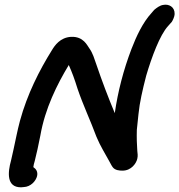

<svg xmlns="http://www.w3.org/2000/svg" viewBox="-20 -792 764 818"><path d="M65 -277C53 -232 47 -197 38 -157L27 -108C13 -58 7 6 69 6H70L81 5C111 4 133 -21 138 -42C142 -60 134 -72 122 -80C123 -87 125 -98 128 -106L140 -157C144 -176 148 -194 152 -215C172 -330 223 -432 273 -515C287 -484 298 -454 310 -415C334 -344 366 -277 391 -209C408 -168 429 -136 445 -106C451 -96 454 -88 460 -80C470 -66 490 -65 502 -65C540 -65 561 -97 565 -116C568 -129 566 -138 565 -149C563 -175 562 -207 563 -239C565 -259 568 -284 570 -306C575 -356 587 -408 603 -470C626 -548 661 -643 696 -681L712 -699C716 -705 724 -722 724 -732C725 -763 699 -776 675 -771C661 -769 648 -759 637 -750L625 -736C589 -697 561 -638 540 -583C506 -494 482 -401 469 -310C441 -377 414 -448 391 -516C382 -541 376 -565 360 -587C352 -597 336 -638 282 -635C236 -632 213 -598 201 -578C148 -493 96 -391 65 -277Z"/></svg>

Font: Stray Cat
Style: ExBlkObl
Weight: 1000
Version: Version 1.0